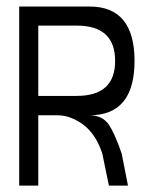

<svg xmlns="http://www.w3.org/2000/svg" viewBox="-20 -580 480 600"><path d="M40 -559.6Q40 -419.9 40 0Q54.7 0 99.6 0Q99.6 -76.2 99.6 -138.7Q99.6 -200.2 99.6 -219.7Q120.1 -219.7 168 -219.7Q215.8 -219.7 259.8 -219.7Q400.4 -219.7 400.4 -389.6Q400.4 -559.6 259.8 -559.6Q186.5 -559.6 40 -559.6Q40 -559.6 40 -559.6ZM99.6 -500Q131.8 -500 156.2 -500Q179.7 -500 219.7 -500Q339.8 -500 339.8 -389.6Q339.8 -280.3 219.7 -280.3Q200.2 -280.3 166 -280.3Q130.9 -280.3 99.6 -280.3Q99.6 -353.5 99.6 -500ZM379.9 0Q375 -25.4 360.4 -99.6Q339.8 -160.2 320.3 -190.4Q299.8 -219.7 259.8 -219.7Q226.6 -219.7 160.2 -219.7Q200.2 -219.7 240.2 -190.4Q280.3 -160.2 299.8 -99.6Q306.6 -66.4 320.3 0Q335 0 347.7 0Q360.4 0 379.9 0Z"/></svg>

Font: Moonwalk
Style: Regular
Weight: 400
Designer: BarCoded
Foundry: BarCoded
Version: Version 1.0